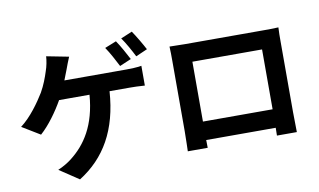

<svg xmlns="http://www.w3.org/2000/svg" viewBox="-89 -1044 2178 1311"><g transform="rotate(-10 1000.0 -388.0)"><path d="M772 -808 692 -776C719 -737 750 -678 771 -637L851 -671C832 -708 797 -772 772 -808ZM890 -854 811 -821C838 -783 870 -725 891 -683L971 -718C953 -753 916 -816 890 -854ZM439 -760 285 -790C283 -759 276 -721 264 -688C252 -650 233 -598 206 -551C168 -489 104 -398 33 -345L158 -269C218 -322 279 -407 320 -480H531C515 -271 432 -148 327 -67C303 -48 268 -27 232 -12L367 78C548 -36 652 -214 670 -480H810C833 -480 877 -479 914 -476V-613C881 -607 836 -606 810 -606H379L407 -678C415 -700 428 -735 439 -760Z M1126 -709C1128 -681 1128 -640 1128 -612C1128 -554 1128 -183 1128 -123C1128 -75 1125 12 1125 17H1263L1262 -37H1744L1743 17H1881C1881 13 1879 -83 1879 -122C1879 -182 1879 -551 1879 -612C1879 -642 1879 -679 1881 -709C1845 -707 1807 -707 1782 -707C1710 -707 1304 -707 1232 -707C1205 -707 1167 -708 1126 -709ZM1262 -165V-580H1745V-165Z"/></g></svg>

Font: Noto Sans JP
Style: Bold
Weight: 700
Designer: Ryoko NISHIZUKA 西塚涼子 (kana, bopomofo & ideographs); Paul D. Hunt (Latin, Greek & Cyrillic); Sandoll Communications 산돌커뮤니
Foundry: Adobe
Version: Version 2.004;hotconv 1.0.118;makeotfexe 2.5.65603